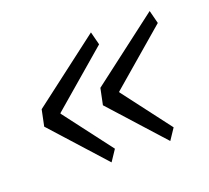

<svg xmlns="http://www.w3.org/2000/svg" viewBox="-79 -583 643 590"><g transform="rotate(-20 242.5 -287.5)"><path d="M217 -125 193 -89 36 -263 47 -316 270 -486 281 -443 97 -285V-283ZM409 -125 385 -89 228 -263 239 -316 462 -486 473 -443 289 -285V-283Z"/></g></svg>

Font: IBM Plex Sans Light
Style: Italic
Weight: 300
Italic angle: -11.31°
Designer: Mike Abbink, Paul van der Laan, Pieter van Rosmalen
Foundry: Bold Monday
Version: Version 3.201